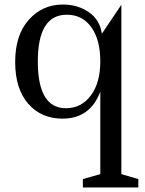

<svg xmlns="http://www.w3.org/2000/svg" viewBox="-20 -513 641 848"><path d="M346 315V278L423 256V-108Q378 11 256 11Q162 11 104.5 -55Q47 -121 47 -239.5Q47 -358 107 -425.5Q167 -493 258 -493Q323 -493 372 -459.5Q421 -426 430 -364L516 -492V256L591 278V315ZM275 -448Q147 -448 147 -241.5Q147 -35 271 -35Q339 -35 381 -91Q423 -147 423 -242Q423 -337 383.5 -392.5Q344 -448 275 -448Z"/></svg>

Font: Ledger
Style: Regular
Weight: 400
Designer: Denis Masharov
Foundry: Denis Masharov
Version: 1.001